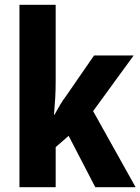

<svg xmlns="http://www.w3.org/2000/svg" viewBox="-20 -780 585 800"><path d="M212 -440Q212 -404 210 -370.5Q208 -337 205 -302H207Q220 -326 231.5 -345Q243 -364 256 -381L372 -549H537L368 -317L545 0H377L266 -214L212 -167V0H61V-760H212Z"/></svg>

Font: Noto Sans Tamil Condensed ExtraBold
Style: Regular
Weight: 800
Width: 3
Designer: Jelle Bosma - Monotype Design Team
Foundry: Monotype Imaging Inc.
Version: Version 2.004; ttfautohint (v1.8.4.7-5d5b)